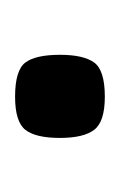

<svg xmlns="http://www.w3.org/2000/svg" viewBox="29 -364 162 261"><g transform="rotate(90 110.5 -233.0)"><path d="M54 -233Q54 -265 64.5 -279.5Q75 -294 111 -294Q145 -294 156 -279.5Q167 -265 167 -233Q167 -200 156 -186Q145 -172 111 -172Q75 -172 64.5 -186Q54 -200 54 -233Z"/></g></svg>

Font: Changa Light
Style: Regular
Weight: 300
Designer: Eduardo Rodriguez Tunni
Foundry: Eduardo Rodriguez Tunni
Version: Version 3.002; ttfautohint (v1.8.2)